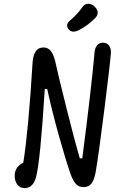

<svg xmlns="http://www.w3.org/2000/svg" viewBox="-20 -972 660 999"><path d="M108 6.5Q83.5 6.5 70 -11.8Q56.5 -30 56.5 -56.5Q56.5 -82 69 -99.5Q81.5 -117 101 -124.5Q128 -292 149.5 -646Q151.5 -681.5 165 -703.2Q178.5 -725 205.5 -725Q230 -725 244.2 -707Q258.5 -689 266.5 -656Q287.5 -561.5 327.8 -401.5Q368 -241.5 395 -148.5L408 -147.5Q455.5 -512 472 -700.5Q474 -722.5 485.2 -736.2Q496.5 -750 515.5 -750Q536.5 -750 547.5 -734.5Q558.5 -719 557 -696Q552.5 -636.5 523 -402.5Q493.5 -168.5 478 -78Q470.5 -36.5 456.2 -17.5Q442 1.5 415 1.5Q390 1.5 375.5 -14.2Q361 -30 348 -64Q320 -144.5 284.8 -271.5Q249.5 -398.5 226 -508L213 -509.5Q189.5 -128 167 -49Q152 6.5 108 6.5ZM339.5 -817.5Q356.5 -798.5 389.5 -815Q438 -839.5 475 -877.5Q503.5 -907.5 472 -938Q457 -952.5 438.5 -952.5Q420 -952.5 407.5 -933.5Q384 -899 345 -866Q316.5 -842 339.5 -817.5Z"/></svg>

Font: Monaspace Radon
Style: Regular
Weight: 400
Designer: Riley Cran & the Lettermatic Team
Foundry: Lettermatic
Version: Version 1.000 (Monaspace Radon)